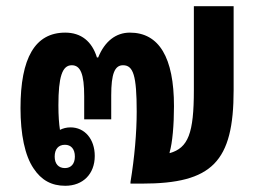

<svg xmlns="http://www.w3.org/2000/svg" viewBox="-20 -591 819 618"><path d="M190 7C247 7 285 -31 285 -89C285 -143 253 -181 207 -181C194 -181 183 -178 173 -173C170 -192 168 -218 168 -252C168 -343 180 -381 211 -381C239 -381 251 -353 251 -281V-207H338V-284C338 -353 349 -381 376 -381C409 -381 420 -348 420 -232C420 -164 413 -84 400 -5V0H437C663 0 732 -70 732 -301V-571H604V-301C604 -162 586 -115 526 -98V-101C535 -131 540 -189 540 -249C540 -406 492 -486 398 -486C353 -486 317 -458 296 -406H292C276 -458 241 -486 190 -486C93 -486 46 -405 46 -243C46 -159 60 -90 88 -49C113 -11 146 7 190 7ZM189 -50C168 -50 156 -64 156 -87C156 -111 168 -125 189 -125C209 -125 221 -111 221 -87C221 -64 209 -50 189 -50Z"/></svg>

Font: Noto Sans Thai Looped UI Narrow
Style: Bold
Weight: 700
Width: 4
Designer: Cadson Demak Team
Foundry: Cadson Demak Co., Ltd.
Version: Version 1.000